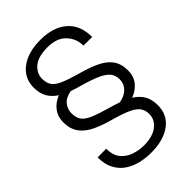

<svg xmlns="http://www.w3.org/2000/svg" viewBox="-280 -824 1168 1168"><g transform="rotate(-45 304.5 -239.5)"><path d="M531.2 65.4Q531.2 148.9 467.5 195.3Q403.8 241.7 297.9 241.7Q251.5 241.7 206.8 231Q162.1 220.2 126.2 195.8Q90.3 171.4 68.8 130.9Q47.4 90.3 47.4 31.2L121.6 30.3Q121.6 86.9 148.4 119.4Q175.3 151.9 216.1 165.5Q256.8 179.2 297.9 179.2Q373.5 179.2 415 147Q456.5 114.7 456.5 66.4Q456.5 34.2 441.2 12Q425.8 -10.3 387.7 -28.6Q349.6 -46.9 280.8 -66.4Q209.5 -85.4 157.7 -109.6Q106 -133.8 78.1 -171.9Q50.3 -210 50.3 -269Q50.3 -315.9 76.2 -350.3Q102.1 -384.8 147.9 -403.3Q111.3 -426.8 91.8 -460.7Q72.3 -494.6 72.3 -544.9Q72.3 -625 136 -673.1Q199.7 -721.2 306.6 -721.2Q416 -721.2 479 -667Q542 -612.8 542 -510.7H467.3Q467.3 -571.8 426 -615.2Q384.8 -658.7 306.6 -658.7Q224.1 -658.7 185.3 -625.5Q146.5 -592.3 146.5 -545.9Q146.5 -511.2 160.9 -488.8Q175.3 -466.3 213.6 -448.7Q252 -431.2 322.8 -411.1Q395.5 -391.6 447 -367.7Q498.5 -343.8 525.6 -306.9Q552.7 -270 552.7 -210.4Q552.7 -163.6 526.4 -129.4Q500 -95.2 452.6 -77.1Q490.7 -53.7 511 -19.8Q531.2 14.2 531.2 65.4ZM309.6 -132.3Q328.6 -127 346.4 -121.6Q364.3 -116.2 380.4 -110.4Q427.2 -119.1 452.9 -145.8Q478.5 -172.4 478.5 -209Q478.5 -242.2 461.7 -265.1Q444.8 -288.1 404.5 -307.1Q364.3 -326.2 293 -346.7Q272.5 -352.1 253.4 -357.9Q234.4 -363.8 217.3 -370.1Q169.9 -361.8 147.2 -334.5Q124.5 -307.1 124.5 -270Q124.5 -234.9 139.6 -211.9Q154.8 -189 195.1 -171.1Q235.4 -153.3 309.6 -132.3Z"/></g></svg>

Font: Vazirmatn FD Light
Style: Regular
Weight: 300
Designer: Saber Rastikerdar
Foundry: Saber Rastikerdar
Version: Version 33.003